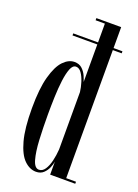

<svg xmlns="http://www.w3.org/2000/svg" viewBox="-145 -812 636 884"><g transform="rotate(20 173.0 -370.0)"><path d="M148.5 10Q117.5 10 90.8 -16Q64 -42 47.8 -101Q31.5 -160 31.5 -259Q31.5 -355.5 47.8 -414.2Q64 -473 89.5 -499.5Q115 -526 143.5 -526Q167.5 -526 182 -512Q196.5 -498 203.8 -480.8Q211 -463.5 214 -453.5V-637.5H92.5V-647.5H214V-739.5H168.5V-750H290V-647.5H333.5V-637.5H290V-10H338V0H215V-64Q213.5 -51.5 206.2 -34Q199 -16.5 185 -3.2Q171 10 148.5 10ZM158 -3.5Q175.5 -3.5 187.2 -21.2Q199 -39 205.5 -66.5Q212 -94 214 -123V-404Q211.5 -426 204 -450.2Q196.5 -474.5 184.8 -491.2Q173 -508 157.5 -508Q141.5 -508 132.2 -484.8Q123 -461.5 118.2 -424Q113.5 -386.5 112 -342.5Q110.5 -298.5 110.5 -257Q110.5 -191 113.5 -133.2Q116.5 -75.5 126.8 -39.5Q137 -3.5 158 -3.5Z"/></g></svg>

Font: Imbue 100pt
Style: Regular
Weight: 400
Designer: Tyler Finck
Foundry: Etcetera Type Company
Version: Version 1.102; ttfautohint (v1.8.3)